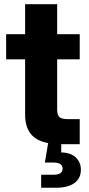

<svg xmlns="http://www.w3.org/2000/svg" viewBox="-20 -676 415 900"><path d="M248 -656.2V-163.1Q248 -136.9 258.6 -127.2Q269.1 -117.6 297.7 -117.6H353.7V0H267Q179.5 0 138.6 -33.7Q97.7 -67.5 97.7 -139.1V-656.2ZM353.7 -398H8.8V-515.6H353.7ZM172.9 143.1H230.7Q252.1 143.1 262.8 135.9Q273.4 128.7 273.4 114.4Q273.4 100.3 262.8 93.1Q252.1 85.9 230.7 85.9H190.2L208.4 -21.1H267V0V38.5Q310.2 39.3 334.6 61.5Q359.1 83.8 359.1 119.3Q359.1 160.7 328.4 182.4Q297.8 204.1 242.1 204.1H172.9Z"/></svg>

Font: Intratopia Thin
Style: Regular
Weight: 100
Designer: Rasmus Andersson
Foundry: rsms
Version: Version 3.000;Glyphs 3.2.3 (3260)